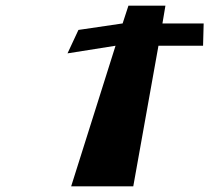

<svg xmlns="http://www.w3.org/2000/svg" viewBox="-20 -660 768 680"><path d="M219.1 -471 389.2 -498 232 0H452L541.2 -498H699.2L701.3 -577H555.3L565.9 -640H434.9L414.3 -577L257.8 -554Z"/></svg>

Font: Hussar Milosc
Style: Obl
Weight: 700
Foundry: Cannot Into Space Fonts
Version: Version 1.02